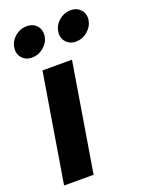

<svg xmlns="http://www.w3.org/2000/svg" viewBox="-143 -822 670 890"><g transform="rotate(-20 192.0 -376.5)"><path d="M14.6 0 103 -535.6H248.5L160.2 0ZM295.9 -607.9Q264.6 -607.9 246.3 -629.2Q228 -650.4 233.4 -680.7Q238.3 -711.4 263.4 -732.4Q288.6 -753.4 320.3 -753.4Q351.6 -753.4 369.9 -732.4Q388.2 -711.4 383.3 -680.7Q377.9 -650.4 352.5 -629.2Q327.1 -607.9 295.9 -607.9ZM79.1 -607.9Q47.9 -607.9 29.5 -629.2Q11.2 -650.4 16.6 -680.7Q21.5 -711.4 46.6 -732.4Q71.8 -753.4 103.5 -753.4Q135.3 -753.4 153.3 -732.4Q171.4 -711.4 166.5 -680.7Q161.6 -650.4 136.2 -629.2Q110.8 -607.9 79.1 -607.9Z"/></g></svg>

Font: Inter 20pt
Style: Bold Italic
Weight: 700
Italic angle: -9.3988°
Version: Version 4.001;git-66647c0bb